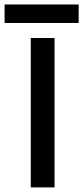

<svg xmlns="http://www.w3.org/2000/svg" viewBox="-84 -816 362 836"><path d="M-64 -796.5H258.5V-716H-64ZM50 -650.5H153.5V0H50Z"/></svg>

Font: Overused Grotesk Medium
Style: Regular
Weight: 525
Version: Version 0.004